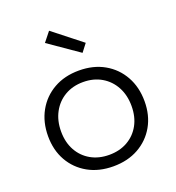

<svg xmlns="http://www.w3.org/2000/svg" viewBox="-144 -915 953 1039"><g transform="rotate(-20 332.5 -395.5)"><path d="M332.5 9.3Q249.7 9.3 187.2 -25.7Q124.7 -60.8 89.7 -122.4Q54.7 -184.1 54.7 -264.6Q54.7 -345.7 89.7 -408.4Q124.7 -471.1 187.1 -506.6Q249.6 -542.1 332.4 -542.1Q415.3 -542.1 477.8 -506.6Q540.3 -471.1 575.3 -408.4Q610.3 -345.7 610.3 -264.6Q610.3 -184.1 575.3 -122.4Q540.3 -60.8 477.8 -25.7Q415.3 9.3 332.5 9.3ZM332.5 -56.8Q392.5 -56.8 438.2 -82.8Q483.9 -108.8 509.6 -155.5Q535.3 -202.3 535.3 -264.6Q535.3 -326.9 509.6 -374.5Q483.9 -422.1 438.2 -448.9Q392.5 -475.7 332.5 -475.7Q272.5 -475.7 226.8 -448.9Q181.1 -422.1 155.4 -374.5Q129.6 -326.9 129.6 -264.6Q129.6 -202.3 155.4 -155.5Q181.1 -108.8 226.8 -82.8Q272.5 -56.8 332.5 -56.8ZM255 -799.6 211.4 -744.9 384.5 -625.1 419.2 -670.3Z"/></g></svg>

Font: Hepta Slab ExtraLight
Style: Regular
Weight: 200
Designer: Michael LaGattuta
Foundry: Michael LaGattuta
Version: Version 1.100